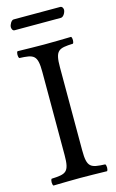

<svg xmlns="http://www.w3.org/2000/svg" viewBox="-123 -844 542 896"><g transform="rotate(-15 148.5 -396.5)"><path d="M255 -745C268 -745 279 -766 279 -778C279 -784 275 -795 265 -795H40C29 -795 18 -775 18 -763C18 -756 22 -745 31 -745ZM191 -122V-523C191 -606 208 -611 278 -614C284 -620 284 -641 278 -647C234 -646 186.5 -645 148 -645C114.5 -645 66 -646 19 -647C13 -641 13 -620 19 -614C89 -611 106 -606 106 -523V-122C106 -39 89 -34 19 -31C13 -25 13 -4 19 2C64 1 112.7 0 149 0C184.6 0 233 1 278 2C284 -4 284 -25 278 -31C208 -34 191 -39 191 -122Z"/></g></svg>

Font: Libertinus Math
Style: Regular
Weight: 400
Designer: Philipp H. Poll
Foundry: Khaled Hosny
Version: Version 6.2